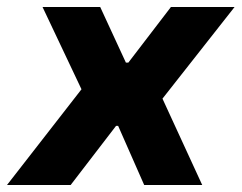

<svg xmlns="http://www.w3.org/2000/svg" viewBox="-55 -526 687 546"><path d="M-35 0 200 -302 208 -206 66 -506H230L303 -348H310L431 -506H612L376 -206L381 -302L520 0H355L281 -168H275L146 0Z"/></svg>

Font: Nunito Sans 6pt ExtraBold
Style: Italic
Weight: 800
Italic angle: -9°
Version: Version 3.101;gftools[0.9.27]